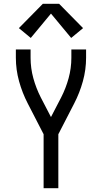

<svg xmlns="http://www.w3.org/2000/svg" viewBox="-20 -997 540 1017"><path d="M211 0V-286L127 -449Q98 -505 81 -566.5Q64 -628 64 -691V-735H142V-691Q142 -636 156.5 -583Q171 -530 196 -481L250 -377L304 -481Q329 -530 343.5 -583Q358 -636 358 -691V-735H436V-691Q436 -628 419 -566.5Q402 -505 373 -449L289 -286V0ZM143 -796 80 -848 207 -977H293L420 -848L357 -796L250 -925Z"/></svg>

Font: Zed Sans
Style: Regular
Weight: 400
Designer: Belleve Invis
Foundry: Belleve Invis
Version: Version 1.0.0; ttfautohint (v1.8.4)